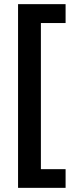

<svg xmlns="http://www.w3.org/2000/svg" viewBox="-20 -743 360 925"><path d="M296 162V72H177V-632H296V-723H67V162Z"/></svg>

Font: Noto Sans Lao Looped SemiCondensed SemiBold
Style: Regular
Weight: 600
Width: 4
Designer: Mark Frömberg, Ben Mitchell
Foundry: The Fontpad Ltd
Version: Version 1.002